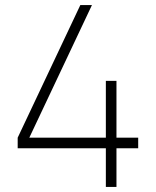

<svg xmlns="http://www.w3.org/2000/svg" viewBox="-20 -740 617 760"><path d="M441 0H399V-153H50V-195L298 -720H344L96 -195H399V-420H441V-195H527V-153H441Z"/></svg>

Font: Manrope Variable Light
Style: Regular
Weight: 200
Designer: Mikhail Sharanda
Foundry: Mikhail Sharanda
Version: Version 4.505